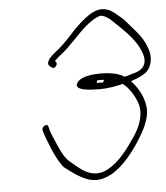

<svg xmlns="http://www.w3.org/2000/svg" viewBox="-50 -731 670 773"><g transform="rotate(-5 284.5 -344.5)"><path d="M156 -491C154 -481 160 -476 169 -470C176 -465 182 -468 186 -474C193 -482 190 -490 184 -495C192 -502 198 -509 209 -517C245 -544 284 -592 322 -625C337 -637 360 -655 381 -660H382C399 -660 416 -646 424 -639L447 -617C483 -583 519 -546 536 -503C542 -488 552 -457 531 -436C515 -419 487 -417 466 -409C465 -409 461 -408 459 -408H457C451 -412 441 -416 433 -419C388 -435 285 -433 267 -400C263 -395 261 -389 265 -383C275 -369 315 -366 357 -366C387 -366 424 -373 448 -379L451 -377C451 -377 450 -377 453 -374C462 -368 471 -357 478 -347C492 -326 509 -296 509 -265C509 -226 491 -190 471 -161C442 -118 407 -69 360 -43C291 -3 240 -61 210 -85C193 -98 179 -121 164 -156C149 -191 140 -211 138 -221L135 -233C133 -250 107 -237 110 -222L113 -210C115 -202 124 -179 139 -142C155 -105 169 -81 182 -66C211 -44 241 -20 277 -8C316 4 343 -7 372 -21C420 -50 460 -100 492 -151C513 -185 537 -228 536 -272C532 -319 510 -357 482 -387C505 -395 534 -406 548 -420C575 -448 573 -490 561 -517C546 -563 507 -598 475 -637C458 -652 441 -667 423 -678C392 -692 369 -687 339 -669C311 -650 292 -632 269 -608C248 -585 220 -554 196 -536C183 -526 172 -516 164 -507V-506C163 -505 158 -499 156 -491ZM339 -669H340ZM346 -402C355 -403 365 -403 374 -402L370 -392H344ZM423 -678H424ZM475 -636V-637ZM536 -271V-272Z"/></g></svg>

Font: Stray Cat
Style: LtExtObl
Weight: 300
Version: Version 1.0